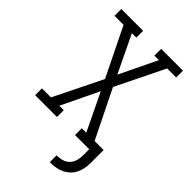

<svg xmlns="http://www.w3.org/2000/svg" viewBox="-279 -835 1158 1158"><g transform="rotate(45 300.0 -256.0)"><path d="M385 223V165H392Q414 165 435 158Q456 151 471 135Q486 119 492 97.5Q498 76 498 54V0H377V-58H415L300 -297L185 -58H223V0H37V-58H114L266 -367L114 -677H37V-735H223V-677H185L300 -438L415 -677H377V-735H563V-677H486L334 -367L486 -58H563V54Q563 77 558.5 99.5Q554 122 544 142.5Q534 163 517.5 179Q501 195 480.5 205Q460 215 437.5 219Q415 223 392 223Z"/></g></svg>

Font: Iosevka Etoile Light
Style: Regular
Weight: 300
Designer: Belleve Invis
Foundry: Belleve Invis
Version: Version 25.0.1; ttfautohint (v1.8.4)